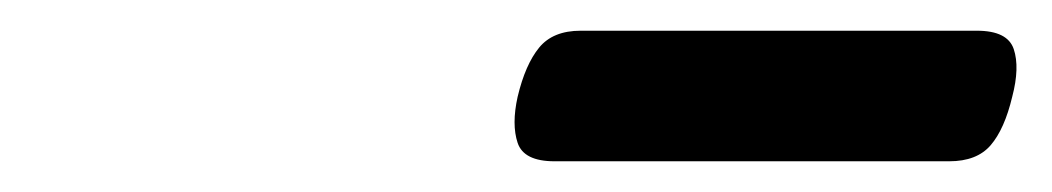

<svg xmlns="http://www.w3.org/2000/svg" viewBox="-20 -791 685 125"><path d="M341 -686Q321 -686 317 -698Q313 -710 317 -728Q322 -749 331 -760Q340 -771 358 -771H616Q636 -771 640 -759Q644 -747 639 -728Q634 -707 625 -696.5Q616 -686 598 -686Z"/></svg>

Font: Playwrite NO
Style: Regular
Weight: 400
Designer: Veronika Burian, José Scaglione
Foundry: TypeTogether
Version: Version 1.002